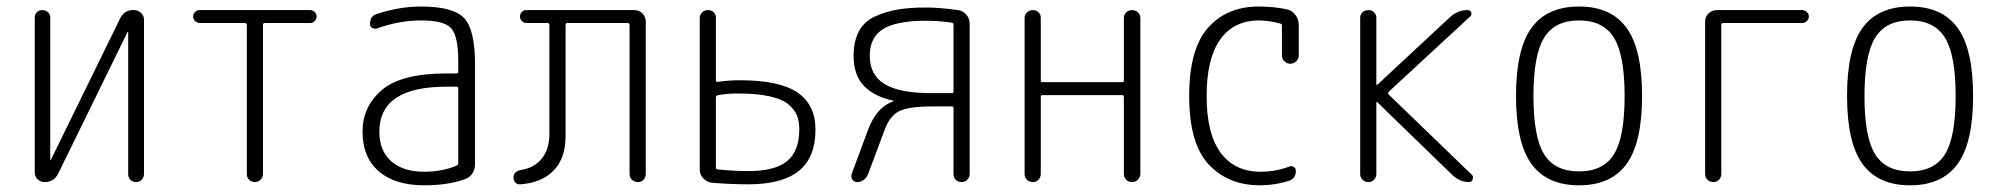

<svg xmlns="http://www.w3.org/2000/svg" viewBox="-20 -550 6040 580"><path d="M114.3 0Q102.5 0 93.8 -8.3Q85 -16.6 85 -29.3V-497.1Q85 -506.8 91.3 -513.2Q97.7 -519.5 107.9 -519.5Q118.2 -519.5 125 -513.2Q131.8 -506.8 131.8 -497.1V-67.4Q131.8 -66.4 132.8 -66.4Q133.8 -66.4 133.8 -67.4L342.8 -494.1Q355.5 -520.5 384.8 -519.5Q396.5 -519.5 405.8 -511.2Q415 -502.9 415 -491.2V-24.4Q415 -14.6 408.2 -7.3Q401.4 0 391.1 0Q380.9 0 374 -6.8Q367.2 -13.7 367.2 -24.4V-453.1Q367.2 -454.1 366.2 -454.1Q365.2 -454.1 365.2 -453.1L156.2 -26.4Q143.6 0 114.3 0Z M583 -480.5Q575.2 -480.5 569.3 -486.3Q563.5 -492.2 563.5 -500Q563.5 -507.8 569.3 -513.7Q575.2 -519.5 583 -519.5H917Q924.8 -519.5 930.7 -513.7Q936.5 -507.8 936.5 -500Q936.5 -492.2 930.7 -486.3Q924.8 -480.5 917 -480.5H779.3Q774.4 -480.5 774.4 -474.6V-24.4Q774.4 -14.6 767.1 -7.3Q759.8 0 750 0Q740.2 0 732.9 -6.8Q725.6 -13.7 725.6 -24.4V-474.6Q725.6 -479.5 720.7 -480.5Z M1328.1 -288.1Q1126 -288.1 1126 -152.3Q1126 -94.7 1161.6 -63Q1197.3 -31.2 1261.7 -31.2Q1316.4 -31.2 1359.4 -49.8Q1364.3 -51.8 1364.3 -56.6V-283.2Q1364.3 -288.1 1359.4 -288.1ZM1261.7 9.8Q1172.9 9.8 1124 -32.7Q1075.2 -75.2 1075.2 -151.9Q1075.2 -228.5 1133.8 -278.3Q1192.4 -328.1 1328.1 -328.1H1359.4Q1364.3 -328.1 1364.3 -332V-365.2Q1364.3 -441.4 1342.8 -464.8Q1321.3 -488.3 1252 -488.3Q1186.5 -488.3 1118.2 -463.9Q1110.4 -461.9 1104 -465.8Q1097.7 -469.7 1097.7 -477.5Q1097.7 -502 1118.2 -507.8Q1186.5 -530.3 1252 -530.3Q1348.6 -530.3 1381.8 -495.6Q1415 -460.9 1415 -355.5V-56.6Q1415 -18.6 1381.8 -7.8Q1331.1 9.8 1261.7 9.8Z M1551.8 6.8Q1543 7.8 1537.1 1.5Q1531.2 -4.9 1531.2 -13.7Q1531.2 -31.2 1551.8 -36.1Q1592.8 -42 1616.2 -70.3Q1639.6 -98.6 1639.6 -146.5V-474.6Q1639.6 -479.5 1634.8 -480.5H1570.3Q1562.5 -480.5 1556.6 -486.3Q1550.8 -492.2 1550.8 -500Q1550.8 -507.8 1556.2 -513.7Q1561.5 -519.5 1570.3 -519.5H1896.5Q1911.1 -519.5 1920.9 -509.3Q1930.7 -499 1930.7 -484.4V-24.4Q1930.7 -14.6 1924.3 -7.3Q1918 0 1907.2 0Q1896.5 0 1889.2 -6.8Q1881.8 -13.7 1881.8 -24.4V-474.6Q1881.8 -479.5 1877 -480.5H1693.4Q1688.5 -480.5 1688.5 -474.6V-138.7Q1688.5 -72.3 1652.8 -35.2Q1617.2 2 1551.8 6.8Z M2142.6 -256.8V-43.9Q2142.6 -38.1 2149.4 -38.1Q2196.3 -33.2 2241.2 -33.2Q2321.3 -33.2 2357.9 -63.5Q2394.5 -93.8 2394.5 -159.2Q2394.5 -182.6 2388.2 -199.7Q2381.8 -216.8 2363.3 -233.4Q2344.7 -250 2305.7 -258.8Q2266.6 -267.6 2209 -267.6Q2178.7 -267.6 2149.4 -262.7Q2142.6 -260.7 2142.6 -256.8ZM2129.9 2Q2115.2 0 2104.5 -11.2Q2093.8 -22.5 2093.8 -37.1V-496.1Q2093.8 -505.9 2101.1 -512.7Q2108.4 -519.5 2119.1 -519.5Q2129.9 -519.5 2136.2 -512.7Q2142.6 -505.9 2142.6 -496.1V-306.6Q2142.6 -302.7 2147.5 -302.7Q2182.6 -307.6 2214.8 -307.6Q2335 -307.6 2389.2 -270.5Q2443.4 -233.4 2443.4 -158.2Q2443.4 -74.2 2393.1 -33.7Q2342.8 6.8 2240.2 6.8Q2189.5 6.8 2129.9 2Z M2607.4 -381.8Q2607.4 -323.2 2652.3 -295.9Q2697.3 -268.6 2794.9 -268.6H2855.5Q2860.4 -268.6 2860.4 -274.4V-474.6Q2860.4 -480.5 2855.5 -481.4Q2819.3 -487.3 2777.3 -487.3Q2688.5 -487.3 2647.9 -462.4Q2607.4 -437.5 2607.4 -381.8ZM2569.3 0Q2560.5 0 2555.2 -7.3Q2549.8 -14.6 2552.7 -24.4L2601.6 -156.2Q2615.2 -192.4 2633.8 -213.4Q2652.3 -234.4 2678.7 -244.1L2679.7 -245.1Q2679.7 -246.1 2677.7 -246.1Q2622.1 -257.8 2590.3 -290Q2558.6 -322.3 2558.6 -381.8Q2558.6 -425.8 2574.7 -455.6Q2590.8 -485.4 2622.6 -500Q2654.3 -514.6 2690.4 -521Q2726.6 -527.3 2777.3 -527.3Q2818.4 -527.3 2874 -519.5Q2888.7 -517.6 2898.9 -505.9Q2909.2 -494.1 2909.2 -478.5V-24.4Q2909.2 -14.6 2902.3 -7.3Q2895.5 0 2884.8 0Q2874 0 2867.2 -6.8Q2860.4 -13.7 2860.4 -24.4V-223.6Q2860.4 -228.5 2855.5 -228.5H2794.9Q2724.6 -228.5 2695.8 -213.9Q2667 -199.2 2651.4 -155.3L2602.5 -24.4Q2598.6 -13.7 2589.4 -6.8Q2580.1 0 2569.3 0Z M3075.2 -24.4V-496.1Q3075.2 -505.9 3082.5 -512.7Q3089.8 -519.5 3100.1 -519.5Q3110.4 -519.5 3117.2 -512.7Q3124 -505.9 3124 -496.1V-306.6Q3124 -301.8 3128.9 -301.8H3370.1Q3375 -301.8 3375 -306.6V-495.1Q3375 -505.9 3382.3 -512.7Q3389.6 -519.5 3399.9 -519.5Q3410.2 -519.5 3417.5 -512.7Q3424.8 -505.9 3424.8 -495.1V-25.4Q3424.8 -14.6 3417.5 -7.3Q3410.2 0 3399.9 0Q3389.6 0 3382.3 -6.8Q3375 -13.7 3375 -25.4V-257.8Q3375 -262.7 3370.1 -262.7H3128.9Q3124 -262.7 3124 -257.8V-24.4Q3124 -14.6 3117.2 -7.3Q3110.4 0 3100.1 0Q3089.8 0 3082.5 -6.8Q3075.2 -13.7 3075.2 -24.4Z M3786.1 9.8Q3690.4 9.8 3631.3 -53.2Q3572.3 -116.2 3572.3 -259.8Q3572.3 -402.3 3629.4 -466.3Q3686.5 -530.3 3782.2 -530.3Q3828.1 -530.3 3869.1 -521.5Q3883.8 -517.6 3893.6 -504.4Q3903.3 -491.2 3903.3 -474.6V-381.8Q3903.3 -372.1 3895.5 -364.7Q3887.7 -357.4 3877.9 -357.4Q3868.2 -357.4 3860.4 -364.7Q3852.5 -372.1 3852.5 -381.8V-472.7Q3852.5 -477.5 3848.6 -478.5Q3818.4 -487.3 3784.2 -488.3Q3707 -488.3 3666 -430.7Q3625 -373 3625 -259.8Q3625 -145.5 3667.5 -88.4Q3710 -31.2 3788.1 -31.2Q3833 -31.2 3875 -46.9Q3881.8 -49.8 3888.2 -45.9Q3894.5 -42 3894.5 -34.2Q3894.5 -10.7 3874 -3.9Q3832 9.8 3786.1 9.8Z M4114.3 0Q4103.5 0 4096.2 -6.8Q4088.9 -13.7 4088.9 -24.4V-496.1Q4088.9 -505.9 4095.7 -512.7Q4102.5 -519.5 4114.3 -519.5Q4124 -519.5 4130.9 -512.7Q4137.7 -505.9 4137.7 -496.1V-294.9Q4137.7 -293.9 4138.7 -293.9H4140.6L4362.3 -500Q4384.8 -519.5 4414.1 -519.5Q4421.9 -519.5 4424.3 -512.2Q4426.8 -504.9 4420.9 -500L4174.8 -272.5Q4171.9 -268.6 4174.8 -264.6L4426.8 -21.5Q4431.6 -16.6 4428.7 -8.3Q4425.8 0 4418 0Q4389.6 0 4367.2 -21.5L4140.6 -241.2Q4139.6 -242.2 4138.7 -242.2Q4137.7 -242.2 4137.7 -241.2V-24.4Q4137.7 -14.6 4130.9 -7.3Q4124 0 4114.3 0Z M4855.5 -436Q4823.2 -488.3 4750 -488.3Q4676.8 -488.3 4644.5 -436Q4612.3 -383.8 4612.3 -259.8Q4612.3 -135.7 4644.5 -84Q4676.8 -32.2 4750 -32.2Q4823.2 -32.2 4855.5 -84Q4887.7 -135.7 4887.7 -259.8Q4887.7 -383.8 4855.5 -436ZM4893.6 -54.7Q4846.7 9.8 4750 9.8Q4653.3 9.8 4606.4 -54.7Q4559.6 -119.1 4559.6 -260.3Q4559.6 -401.4 4606.4 -465.8Q4653.3 -530.3 4750 -530.3Q4846.7 -530.3 4893.6 -465.8Q4940.4 -401.4 4940.4 -260.3Q4940.4 -119.1 4893.6 -54.7Z M5156.2 0Q5145.5 0 5138.2 -6.8Q5130.9 -13.7 5130.9 -24.4V-485.4Q5130.9 -500 5141.6 -509.8Q5152.3 -519.5 5167 -519.5H5423.8Q5431.6 -519.5 5438 -513.7Q5444.3 -507.8 5444.3 -500Q5444.3 -492.2 5438 -486.3Q5431.6 -480.5 5423.8 -480.5H5184.6Q5179.7 -480.5 5179.7 -474.6V-24.4Q5179.7 -14.6 5172.9 -7.3Q5166 0 5156.2 0Z M5855.5 -436Q5823.2 -488.3 5750 -488.3Q5676.8 -488.3 5644.5 -436Q5612.3 -383.8 5612.3 -259.8Q5612.3 -135.7 5644.5 -84Q5676.8 -32.2 5750 -32.2Q5823.2 -32.2 5855.5 -84Q5887.7 -135.7 5887.7 -259.8Q5887.7 -383.8 5855.5 -436ZM5893.6 -54.7Q5846.7 9.8 5750 9.8Q5653.3 9.8 5606.4 -54.7Q5559.6 -119.1 5559.6 -260.3Q5559.6 -401.4 5606.4 -465.8Q5653.3 -530.3 5750 -530.3Q5846.7 -530.3 5893.6 -465.8Q5940.4 -401.4 5940.4 -260.3Q5940.4 -119.1 5893.6 -54.7Z"/></svg>

Font: Rounded-L Mgen+ 1mn light
Style: Regular
Weight: 200
Designer: [Source Han Sans]
Ryoko NISHIZUKA  (kana & ideographs); Paul D. Hunt (Latin, Greek & Cyrillic); Wenlong ZHANG  (bopomofo
Version: Version 1.059.20150602